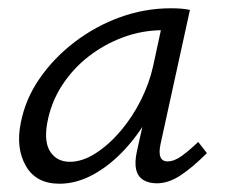

<svg xmlns="http://www.w3.org/2000/svg" viewBox="-20 -438 545 464"><path d="M124 6Q67 6 42.5 -37Q18 -80 30 -140Q41 -198 75.5 -248Q110 -298 160.5 -336.5Q211 -375 270.5 -396.5Q330 -418 393 -418Q408 -418 419 -417Q430 -416 439 -414L368 -90Q359 -48 385 -48Q401 -48 419 -61Q437 -74 459 -95L480 -68Q445 -33 416 -14Q387 5 359 5Q340 5 326.5 -3Q313 -11 309 -28.5Q305 -46 311 -73L349 -243L386 -277Q374 -221 347 -170Q320 -119 283.5 -79Q247 -39 206 -16.5Q165 6 124 6ZM149 -47Q179 -47 211 -67.5Q243 -88 271.5 -121.5Q300 -155 320.5 -196Q341 -237 350 -278L374 -389L407 -362Q400 -364 391 -364.5Q382 -365 373 -365Q324 -365 278 -348Q232 -331 194 -301.5Q156 -272 129.5 -231Q103 -190 94 -140Q86 -94 102 -70.5Q118 -47 149 -47Z"/></svg>

Font: Ysabeau
Style: Italic
Weight: 400
Italic angle: -12°
Designer: Christian Thalmann (Catharsis Fonts)
Version: Version 2.000;gftools[0.9.27.dev2+g8671c4b]